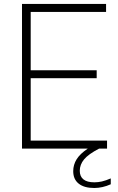

<svg xmlns="http://www.w3.org/2000/svg" viewBox="-20 -760 603 982"><path d="M546.5 152.5V182.5Q504 201.5 462 201.5Q410.5 201.5 382.5 179.2Q354.5 157 354.5 115.5Q354.5 82.5 372 54.5Q389.5 26.5 429 0H92.5V-740H522.5V-699H137V-400.5H474.5V-360H137V-41H527.5V0H487Q432 28.5 410 55.2Q388 82 388 113.5Q388 142.5 406.8 157.5Q425.5 172.5 462.5 172.5Q482 172.5 501.5 168Q521 163.5 546.5 152.5Z"/></svg>

Font: Encode Sans ExtraLight
Style: Regular
Weight: 275
Designer: Multiple Designers
Foundry: Impallari Type
Version: Version 2.000